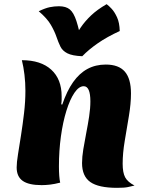

<svg xmlns="http://www.w3.org/2000/svg" viewBox="-20 -887 706 922"><path d="M279 -385Q301 -450 331 -492.5Q361 -535 400 -556Q439 -577 488 -577Q550 -577 579.5 -543Q609 -509 609 -438Q609 -390 599 -330Q589 -270 579 -210.5Q569 -151 569 -101Q569 -58 581 -35.5Q593 -13 626 4Q610 8 593.5 11.5Q577 15 542 15Q453 15 413.5 -13Q374 -41 374 -104Q374 -133 380 -170Q386 -207 394 -247.5Q402 -288 408 -327.5Q414 -367 414 -400Q414 -473 382 -473Q359 -473 337.5 -441.5Q316 -410 299 -355.5Q282 -301 272.5 -232Q263 -163 263 -88Q263 -63 264.5 -43Q266 -23 269 -10Q242 -3 220.5 -0.5Q199 2 180 2Q118 2 89 -18.5Q60 -39 60 -83Q60 -106 66.5 -146.5Q73 -187 81 -238Q89 -289 95.5 -344Q102 -399 102 -451Q102 -490 97.5 -528Q93 -566 85 -598Q176 -598 226 -552.5Q276 -507 276 -425Q276 -416 276 -408Q276 -400 274 -386ZM492 -867Q502 -860 516 -845Q530 -830 542 -804Q554 -778 555 -738Q494 -710 450 -679.5Q406 -649 375 -617Q327 -619 303.5 -631Q280 -643 270 -663.5Q260 -684 251 -710.5Q242 -737 224 -768Q206 -799 166 -833Q197 -848 219 -852.5Q241 -857 263 -857Q297 -857 315.5 -841.5Q334 -826 347 -786Q360 -746 374 -674L329 -694Q348 -726 368 -755.5Q388 -785 417.5 -813Q447 -841 492 -867Z"/></svg>

Font: Merienda Black
Style: Regular
Weight: 900
Designer: Eduardo Rodriguez Tunni
Foundry: Eduardo Rodriguez Tunni
Version: Version 2.001